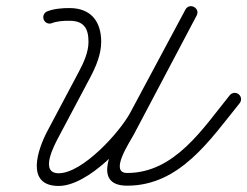

<svg xmlns="http://www.w3.org/2000/svg" viewBox="-20 -594 817 635"><path d="M151.9 -517.5C168.1 -524 192.3 -525.6 209.6 -525.3C209.6 -525.3 209.7 -525.3 209.8 -525.3C209.8 -525.3 209.9 -525.3 209.9 -525.3C256.8 -525.3 272.7 -500.6 272.7 -455.7C272.7 -421.5 256.7 -386.6 240.9 -357C206.2 -291.4 171.4 -225.9 136.6 -160.3C105.5 -101.5 62.1 21 174 21C271.2 21 404.8 -121.2 448.2 -202.1C508.9 -315.6 569.6 -429 630.3 -542.4C636.9 -554.7 630.9 -565.8 621.6 -570.8C612.3 -575.7 599.7 -574.5 593.2 -562.1C523.9 -431 454.7 -299.9 385.4 -168.8C356.9 -114.9 279 20.1 400.6 20.1C575.1 20.1 674.6 -131.6 772.6 -252.7C779.9 -261.7 778.5 -274.9 769.5 -282.2C760.4 -289.5 747.2 -288.1 739.9 -279.1C651.4 -169.7 558.1 -21.9 400.6 -21.9C340 -21.9 409.2 -123.9 422.6 -149.2C491.8 -280.3 561.1 -411.4 630.3 -542.5C636.9 -554.9 630.9 -566 621.6 -570.9C612.4 -575.8 599.8 -574.5 593.2 -562.2C532.5 -448.8 471.8 -335.4 411.1 -221.9C376 -156.3 253 -21 174 -21C109.9 -21 159.4 -113.6 173.7 -140.6C208.5 -206.2 243.3 -271.7 278.1 -337.3C297.2 -373.3 314.7 -414.2 314.7 -455.7C314.7 -523.6 280.2 -567.3 209.9 -567.3C209.9 -567.3 210 -567.3 210 -567.3C210.1 -567.3 210.2 -567.3 210.2 -567.3C187.2 -567.6 157.8 -565.1 136.2 -556.4C125.5 -552.1 120.3 -539.9 124.6 -529.1C128.9 -518.4 141.1 -513.1 151.9 -517.5Z"/></svg>

Font: FRB American Cursive Guidelines Arrows Medium
Style: Italic
Weight: 500
Italic angle: -25°
Version: Version 2.0;Modular Font Editor K font №1